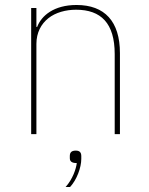

<svg xmlns="http://www.w3.org/2000/svg" viewBox="-20 -538 596 770"><path d="M105 0V-506H126V-430H129C146 -475 196 -518 287 -518C400 -518 461 -452 461 -325V0H440V-321C440 -445 385 -499 285 -499C244 -499 203 -488 174 -465C145 -442 126 -407 126 -362V0ZM284 66C299 66 306 73 306 88V99C306 134 288 183 261 212H243C272 180 285 139 288 116C265 116 260 107 260 96V88C260 75 265 66 284 66Z"/></svg>

Font: Plexus Sans Thin
Style: Regular
Weight: 250
Version: Version 2.001;PS 002.001;hotconv 1.0.70;makeotf.lib2.5.58329